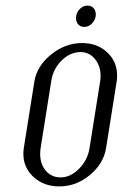

<svg xmlns="http://www.w3.org/2000/svg" viewBox="-20 -666 438 686"><path d="M63.5 -116.7Q63.5 -126 64.9 -136.2L103 -376Q112.3 -430.7 162.8 -471.4Q213.4 -512.2 272.9 -512.2Q327.6 -512.2 363 -479Q398.4 -445.8 398.4 -396.5Q398.4 -386.2 397 -376L358.9 -136.2Q349.6 -80.6 300.8 -40.3Q252 0 191.9 0Q136.7 0 100.1 -33.4Q63.5 -66.9 63.5 -116.7ZM123.5 -116.2Q123.5 -79.6 143.8 -55.9Q164.1 -32.2 196.8 -32.2Q231.9 -32.2 262.5 -63.2Q293 -94.2 299.8 -136.2L337.9 -376Q339.4 -385.3 339.4 -394.5Q339.4 -430.7 319.1 -455.3Q298.8 -480 268.1 -480Q230.5 -480 200 -449.7Q169.4 -419.4 163.1 -376L125 -136.2Q123.5 -126 123.5 -116.2ZM251.5 -601.6Q251.5 -606 252 -607.9Q254.4 -623.5 266.1 -634.8Q277.8 -646 293 -646Q306.2 -646 314.2 -637Q322.3 -627.9 322.3 -614.3Q322.3 -609.9 321.8 -607.9Q319.3 -592.3 307.6 -581.1Q295.9 -569.8 280.8 -569.8Q267.6 -569.8 259.5 -578.9Q251.5 -587.9 251.5 -601.6Z"/></svg>

Font: Gawaa
Style: Italic
Weight: 400
Designer: T. Christopher White
Version: Version 1.0